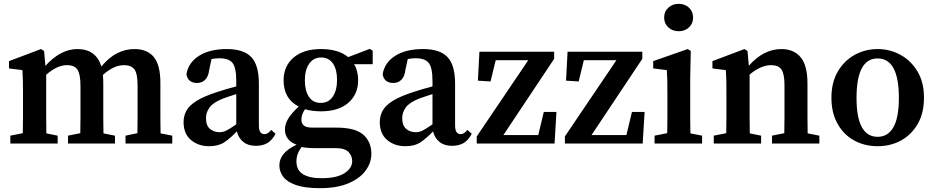

<svg xmlns="http://www.w3.org/2000/svg" viewBox="-20 -749 4879 1002"><path d="M34 0V-41L99 -54Q100 -91 100 -134.5Q100 -178 100 -210V-263Q100 -304 99.5 -328.5Q99 -353 97 -383L27 -392V-430L194 -493L210 -483L217 -405Q253 -446 295.5 -469.5Q338 -493 384 -493Q481 -493 509 -402Q549 -450 592 -471.5Q635 -493 681 -493Q749 -493 783 -451Q817 -409 817 -317V-210Q817 -176 817 -133.5Q817 -91 818 -53L879 -41V0H635V-41L697 -54Q698 -91 698 -133.5Q698 -176 698 -210V-302Q698 -365 681.5 -387Q665 -409 627 -409Q574 -409 517 -358Q518 -348 518.5 -337Q519 -326 519 -314V-210Q519 -176 519 -133.5Q519 -91 520 -53L580 -41V0H335V-41L399 -54Q400 -91 400 -133.5Q400 -176 400 -210V-300Q400 -361 384.5 -385Q369 -409 330 -409Q302 -409 274.5 -395.5Q247 -382 221 -359V-210Q221 -177 221 -134Q221 -91 222 -53L281 -41V0Z M1315 12Q1275 12 1250 -8Q1225 -28 1216 -63Q1179 -25 1149 -5.5Q1119 14 1071 14Q1015 14 976.5 -18.5Q938 -51 938 -112Q938 -144 953 -171.5Q968 -199 1006.5 -223Q1045 -247 1117 -270Q1137 -277 1162 -284Q1187 -291 1213 -298V-326Q1213 -396 1193.5 -420.5Q1174 -445 1125 -445Q1116 -445 1105.5 -444Q1095 -443 1084 -441L1072 -386Q1068 -350 1051 -333Q1034 -316 1009 -316Q961 -316 953 -361Q962 -421 1017.5 -457Q1073 -493 1164 -493Q1251 -493 1291 -451.5Q1331 -410 1331 -312V-94Q1331 -49 1360 -49Q1379 -49 1395 -71L1418 -51Q1400 -17 1375.5 -2.5Q1351 12 1315 12ZM1055 -133Q1055 -94 1075.5 -76.5Q1096 -59 1126 -59Q1143 -59 1160 -67Q1177 -75 1213 -100V-258Q1192 -251 1173.5 -245Q1155 -239 1142 -234Q1092 -214 1073.5 -188Q1055 -162 1055 -133Z M1653 -212Q1695 -212 1717 -245Q1739 -278 1739 -333Q1739 -386 1717.5 -417.5Q1696 -449 1656 -449Q1616 -449 1593.5 -416.5Q1571 -384 1571 -330Q1571 -276 1592 -244Q1613 -212 1653 -212ZM1527 93Q1527 139 1561 160Q1595 181 1658 181Q1737 181 1777.5 155Q1818 129 1818 92Q1818 64 1798.5 44Q1779 24 1731 24H1620Q1583 24 1554 18Q1527 54 1527 93ZM1655 -168Q1610 -168 1572 -179Q1553 -153 1553 -124Q1553 -105 1565.5 -94Q1578 -83 1611 -83H1736Q1834 -83 1876 -46Q1918 -9 1918 54Q1918 101 1887.5 142Q1857 183 1797.5 208Q1738 233 1649 233Q1572 233 1525.5 217Q1479 201 1458.5 174Q1438 147 1438 114Q1438 82 1459 55.5Q1480 29 1528 6Q1497 -5 1482 -25.5Q1467 -46 1467 -73Q1467 -102 1484.5 -130.5Q1502 -159 1539 -193Q1460 -233 1460 -330Q1460 -404 1512 -448.5Q1564 -493 1655 -493Q1746 -493 1797 -451L1910 -494L1925 -484V-414H1828Q1849 -380 1849 -330Q1849 -257 1798 -212.5Q1747 -168 1655 -168Z M2339 12Q2299 12 2274 -8Q2249 -28 2240 -63Q2203 -25 2173 -5.5Q2143 14 2095 14Q2039 14 2000.5 -18.5Q1962 -51 1962 -112Q1962 -144 1977 -171.5Q1992 -199 2030.5 -223Q2069 -247 2141 -270Q2161 -277 2186 -284Q2211 -291 2237 -298V-326Q2237 -396 2217.5 -420.5Q2198 -445 2149 -445Q2140 -445 2129.5 -444Q2119 -443 2108 -441L2096 -386Q2092 -350 2075 -333Q2058 -316 2033 -316Q1985 -316 1977 -361Q1986 -421 2041.5 -457Q2097 -493 2188 -493Q2275 -493 2315 -451.5Q2355 -410 2355 -312V-94Q2355 -49 2384 -49Q2403 -49 2419 -71L2442 -51Q2424 -17 2399.5 -2.5Q2375 12 2339 12ZM2079 -133Q2079 -94 2099.5 -76.5Q2120 -59 2150 -59Q2167 -59 2184 -67Q2201 -75 2237 -100V-258Q2216 -251 2197.5 -245Q2179 -239 2166 -234Q2116 -214 2097.5 -188Q2079 -162 2079 -133Z M2468 0V-37L2737 -435H2567L2540 -324L2474 -328L2482 -479H2872V-442L2607 -44H2789L2818 -165H2884L2874 0Z M2928 0V-37L3197 -435H3027L3000 -324L2934 -328L2942 -479H3332V-442L3067 -44H3249L3278 -165H3344L3334 0Z M3396 0V-41L3462 -54Q3463 -91 3463 -134.5Q3463 -178 3463 -210V-257Q3463 -298 3462.5 -325.5Q3462 -353 3460 -383L3389 -392V-430L3569 -493L3585 -483L3582 -342V-210Q3582 -178 3582 -134.5Q3582 -91 3583 -53L3644 -41V0ZM3522 -586Q3490 -586 3468 -606Q3446 -626 3446 -657Q3446 -689 3468 -709Q3490 -729 3522 -729Q3554 -729 3575.5 -709Q3597 -689 3597 -657Q3597 -626 3575.5 -606Q3554 -586 3522 -586Z M3705 0V-41L3770 -54Q3771 -91 3771 -134.5Q3771 -178 3771 -210V-263Q3771 -304 3770.5 -328.5Q3770 -353 3768 -383L3698 -392V-430L3865 -493L3881 -483L3888 -406Q3965 -493 4058 -493Q4123 -493 4158.5 -450Q4194 -407 4194 -314V-210Q4194 -176 4194 -133Q4194 -90 4195 -53L4256 -41V0H4009V-41L4073 -54Q4074 -91 4074 -133.5Q4074 -176 4074 -210V-305Q4074 -364 4058 -386.5Q4042 -409 4004 -409Q3951 -409 3892 -360V-210Q3892 -177 3892 -134Q3892 -91 3893 -53L3952 -41V0Z M4560 14Q4492 14 4437.5 -16Q4383 -46 4351 -103Q4319 -160 4319 -239Q4319 -319 4352.5 -376Q4386 -433 4441 -463Q4496 -493 4560 -493Q4624 -493 4679 -463Q4734 -433 4768 -376.5Q4802 -320 4802 -239Q4802 -159 4769.5 -102.5Q4737 -46 4682.5 -16Q4628 14 4560 14ZM4560 -35Q4614 -35 4642.5 -85Q4671 -135 4671 -238Q4671 -444 4560 -444Q4450 -444 4450 -238Q4450 -135 4478 -85Q4506 -35 4560 -35Z"/></svg>

Font: Source Serif Pro Semibold
Style: Regular
Weight: 600
Designer: Frank Grießhammer
Foundry: Adobe Systems Incorporated
Version: Version 3.000;hotconv 1.0.109;makeotfexe 2.5.65596